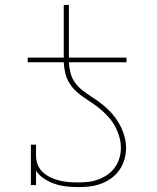

<svg xmlns="http://www.w3.org/2000/svg" viewBox="-20 -755 640 783"><path d="M302 8Q277 8 252.5 5.5Q228 3 205 -4.5Q182 -12 161 -25.5Q140 -39 127 -59V0H106V-165H127V-120Q127 -101 134 -83Q141 -65 155.5 -52Q170 -39 187.5 -31Q205 -23 223.5 -18.5Q242 -14 261 -12.5Q280 -11 299 -11Q320 -11 341 -13.5Q362 -16 382 -23.5Q402 -31 419.5 -43.5Q437 -56 449 -73Q461 -90 467 -110.5Q473 -131 473 -152Q473 -174 467 -195.5Q461 -217 451 -236.5Q441 -256 426.5 -273Q412 -290 395.5 -304.5Q379 -319 361 -331.5Q343 -344 324.5 -356Q306 -368 290 -383Q274 -398 262.5 -417Q251 -436 246 -457.5Q241 -479 240 -501H93V-520H240V-735H261V-520H496V-501H261Q262 -479 267.5 -457.5Q273 -436 286 -418Q299 -400 316.5 -386.5Q334 -373 352.5 -361Q371 -349 388.5 -336Q406 -323 422 -307.5Q438 -292 451 -274Q464 -256 473.5 -236.5Q483 -217 488.5 -195.5Q494 -174 494 -152Q494 -128 487.5 -105Q481 -82 467.5 -62.5Q454 -43 435 -29Q416 -15 394 -6.5Q372 2 348.5 5Q325 8 302 8Z"/></svg>

Font: Iosevka HT Thin Extended
Style: Regular
Weight: 100
Width: 7
Monospace: yes
Designer: Belleve Invis
Foundry: Belleve Invis
Version: Version 32.3.0; ttfautohint (v1.8.4)